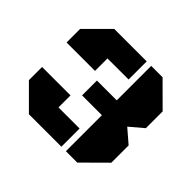

<svg xmlns="http://www.w3.org/2000/svg" viewBox="-150 -839 1031 1031"><g transform="rotate(45 365.0 -324.0)"><path d="M460.9 0V-273.4H310.5V-386.2H460.9V-647.9H547.4L677.2 -518.6V-391.1L600.6 -326.2L677.2 -260.3V-128.9L547.4 0ZM50.8 -415.5V-518.6L180.2 -647.9H426.8V-510.3H266.6V-415.5ZM180.2 0 50.8 -129.4V-229.5H266.6V-138.2H426.8V0Z"/></g></svg>

Font: Black Ops One
Style: Regular
Weight: 400
Designer: James Grieshaber, Eben Sorkin
Foundry: Sorkin Type Co.
Version: Version 1.004; ttfautohint (v1.8.4.7-5d5b)